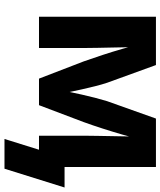

<svg xmlns="http://www.w3.org/2000/svg" viewBox="52 -620 726 869"><g transform="rotate(90 414.5 -186.0)"><path d="M56.2 0V-529.3H274.9L355 -308.6Q363.3 -283.7 370.6 -254.4Q377.9 -225.1 384.8 -194.6Q391.6 -164.1 397.5 -135.5Q403.3 -106.9 408.2 -83H385.3Q390.1 -106.4 396 -135Q401.9 -163.6 408.7 -194.1Q415.5 -224.6 423.1 -253.9Q430.7 -283.2 438.5 -308.6L517.1 -529.3H736.3V0H594.7V-202.1Q594.7 -232.4 595.5 -265.4Q596.2 -298.3 596.7 -332.5Q597.2 -366.7 597.9 -400.6Q598.6 -434.6 599.1 -466.8H614.3Q602.5 -421.9 589.4 -376.5Q576.2 -331.1 562 -287.1Q547.9 -243.2 533.2 -202.6L456.5 0H336.4L258.3 -202.6Q243.7 -244.1 229.2 -288.1Q214.8 -332 201.7 -377.2Q188.5 -422.4 176.8 -466.8H193.4Q193.8 -435.5 194.3 -401.6Q194.8 -367.7 195.6 -333.5Q196.3 -299.3 197 -266.1Q197.8 -232.9 197.8 -202.1V0ZM609.4 156.2 658.2 0H618.7V-115.7H829.1L744.1 156.2Z"/></g></svg>

Font: Inter 24pt
Style: Bold
Weight: 700
Designer: Rasmus Andersson
Foundry: rsms
Version: Version 4.001;git-66647c0bb